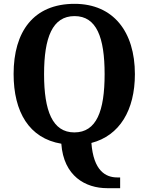

<svg xmlns="http://www.w3.org/2000/svg" viewBox="-20 -745 775 1002"><path d="M539 237H607V181H592C531 181 468 146 457 1C604 -37 684 -170 684 -358C684 -580 571 -725 369 -725C155 -725 51 -580 51 -359C51 -161 132 -23 300 5C312 174 426 237 539 237ZM368 -54C254 -54 210 -166 210 -358C210 -550 254 -661 369 -661C484 -661 526 -550 526 -358C526 -166 484 -54 368 -54Z"/></svg>

Font: Noto Serif Tamil SemiCondensed
Style: Bold
Weight: 700
Width: 4
Designer: Indian Type Foundry, Tom Grace, and the Monotype Design Team
Foundry: Monotype Imaging Inc.
Version: Version 2.004